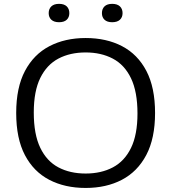

<svg xmlns="http://www.w3.org/2000/svg" viewBox="-20 -942 867 972"><path d="M413.5 9.5Q308.5 9.5 229.2 -31.8Q150 -73 106 -157Q62 -241 62 -370Q62 -499 106.5 -583Q151 -667 230.2 -708.2Q309.5 -749.5 413.5 -749.5Q519 -749.5 598 -708.2Q677 -667 721 -583Q765 -499 765 -370Q765 -241.5 720.5 -157.2Q676 -73 597 -31.8Q518 9.5 413.5 9.5ZM413.5 -63.5Q492.5 -63.5 551.5 -94.8Q610.5 -126 643.2 -193Q676 -260 676 -367.5Q676 -477.5 643.2 -545.8Q610.5 -614 551.2 -645.2Q492 -676.5 413.5 -676.5Q335 -676.5 276 -645.5Q217 -614.5 184 -547.5Q151 -480.5 151 -372.5Q151 -262 183.8 -194Q216.5 -126 275.5 -94.8Q334.5 -63.5 413.5 -63.5ZM548 -829.5Q522.5 -829.5 509.2 -842Q496 -854.5 496 -875.5Q496 -897 509.2 -909.8Q522.5 -922.5 548 -922.5Q573.5 -922.5 587 -909.8Q600.5 -897 600.5 -875.5Q600.5 -854.5 587 -842Q573.5 -829.5 548 -829.5ZM279 -829.5Q253.5 -829.5 240 -842Q226.5 -854.5 226.5 -875.5Q226.5 -897 240 -909.8Q253.5 -922.5 279 -922.5Q304.5 -922.5 317.8 -909.8Q331 -897 331 -875.5Q331 -854.5 317.8 -842Q304.5 -829.5 279 -829.5Z"/></svg>

Font: Encode Sans Exp
Style: Regular
Weight: 400
Width: 7
Designer: Multiple Designers
Foundry: Impallari Type
Version: Version 3.002; ttfautohint (v1.8.3) -l 8 -r 50 -G 200 -x 14 